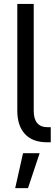

<svg xmlns="http://www.w3.org/2000/svg" viewBox="-20 -727 279 981"><path d="M223.6 -77.1H239.3V0H221.7Q146 0 107.2 -42.5Q68.4 -85 68.4 -161.1V-707H152.3V-161.1Q152.3 -77.1 223.6 -77.1ZM97.7 55.7H182.6L123 234.4H57.6Z"/></svg>

Font: Pretendard GOV
Style: Regular
Weight: 400
Designer: Base glyphs from Inter by Rasmus Andersson; Hangeul glyphs from Noto Sans CJK(Source Han Sans) by Jang Soo-young and Kan
Foundry: Kil Hyung-jin
Version: Version 1.309